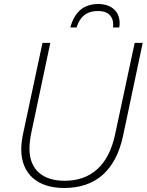

<svg xmlns="http://www.w3.org/2000/svg" viewBox="-20 -928 732 958"><path d="M331 -791H362C378 -841 408 -873 469 -873C532 -873 549 -833 544 -791H575C576 -796 577 -804 577 -812C577 -873 534 -908 470 -908C398 -908 352 -869 331 -791ZM300 10C453 10 556 -73 594 -250L692 -714H652L554 -256C521 -102 433 -26 302 -26C193 -26 127 -82 127 -186C127 -207 130 -234 135 -260L231 -714H192L95 -260C89 -231 86 -206 86 -184C86 -59 168 10 300 10Z"/></svg>

Font: Noto Sans ExtraLight
Style: Italic
Weight: 200
Italic angle: -12°
Designer: Monotype Design Team
Foundry: Monotype Imaging Inc.
Version: Version 2.013